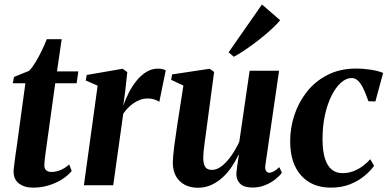

<svg xmlns="http://www.w3.org/2000/svg" viewBox="-20 -850 1778 881"><path d="M194 -183.5Q191 -161 188.5 -143.5Q186 -126 184.8 -113Q183.5 -100 183.5 -90.5Q183.5 -75.5 192.5 -68.2Q201.5 -61 215.5 -61Q238 -61 259.5 -70.5Q281 -80 297.5 -95.5L309 -65.5Q291 -43.5 263.2 -26.2Q235.5 -9 202 1Q168.5 11 131.5 11Q91 11 65.8 -9Q40.5 -29 42.5 -69.5Q43 -74.5 44 -83.5Q45 -92.5 46.8 -106.2Q48.5 -120 51.2 -139.8Q54 -159.5 58 -186.5L96.5 -468H38.5L44.5 -497L113.5 -525Q127.5 -539 143 -564.5Q158.5 -590 172.2 -618.8Q186 -647.5 194.5 -670H263L241.5 -522.5H339.5L331.5 -468H233.5Z M365 0 428 -457 373.5 -480.5 378 -506 543 -534.5 564 -519 554.5 -430.5 545.5 -365Q556 -395 571.2 -425Q586.5 -455 606.8 -480Q627 -505 651.8 -520Q676.5 -535 704.5 -535Q718.5 -535 727.5 -532.2Q736.5 -529.5 740.5 -527L711 -382.5Q707.5 -386.5 692 -392.2Q676.5 -398 657 -398Q639.5 -398 623.2 -392Q607 -386 592.5 -376Q578 -366 566 -353.5Q554 -341 545.5 -328L499.5 0Z M887.5 11.5Q854 11.5 828.5 -1.8Q803 -15 788.2 -40.2Q773.5 -65.5 773 -101Q773 -116.5 775 -138.2Q777 -160 780.2 -184.5Q783.5 -209 787 -232.2Q790.5 -255.5 793 -274L821.5 -457.5L765.5 -483.5L769.5 -508.5L942 -534.5L962.5 -520L931 -284Q928.5 -264 925.2 -240.8Q922 -217.5 919 -195Q916 -172.5 914.2 -154.5Q912.5 -136.5 912.5 -127Q912.5 -107.5 916.5 -95Q920.5 -82.5 929.2 -76.5Q938 -70.5 953 -70.5Q976 -70.5 999.2 -89.2Q1022.5 -108 1043 -137.8Q1063.5 -167.5 1078 -199.5L1125.5 -525.5H1260.5L1197.5 -91.5Q1195.5 -74 1200.8 -65.8Q1206 -57.5 1215.5 -57.5Q1224.5 -57.5 1236 -63.5Q1247.5 -69.5 1261.5 -83L1273.5 -57.5Q1263 -43 1243.2 -27.2Q1223.5 -11.5 1196.8 -0.5Q1170 10.5 1138.5 10.5Q1100.5 10.5 1083 -6Q1065.5 -22.5 1064.5 -49Q1064.5 -53 1065.5 -63.2Q1066.5 -73.5 1068.2 -86.8Q1070 -100 1072.2 -114Q1074.5 -128 1076 -139.5L1074.5 -140Q1061 -111 1042.8 -84Q1024.5 -57 1001 -35.5Q977.5 -14 949.2 -1.2Q921 11.5 887.5 11.5ZM1029 -610 1182 -829.5 1265.5 -757Q1254 -743 1235 -724.8Q1216 -706.5 1192.5 -687Q1169 -667.5 1144 -649Q1119 -630.5 1095.5 -615Q1072 -599.5 1053 -589.5Z M1498.5 11Q1412 11 1362 -44.5Q1312 -100 1311.5 -199.5Q1311 -261.5 1330.5 -321Q1350 -380.5 1388.2 -429Q1426.5 -477.5 1483.5 -506.5Q1540.5 -535.5 1615.5 -535.5Q1644 -535.5 1678.8 -530.5Q1713.5 -525.5 1738 -515.5L1702.5 -384.5L1670.5 -385.5Q1658 -421.5 1646.5 -445Q1635 -468.5 1622.2 -480.2Q1609.5 -492 1593.5 -492Q1569 -492 1545 -471Q1521 -450 1501.8 -412Q1482.5 -374 1471 -322Q1459.5 -270 1460 -207Q1460.5 -155 1471.5 -121.2Q1482.5 -87.5 1502.8 -71.5Q1523 -55.5 1551.5 -55.5Q1578 -55.5 1601.5 -64.5Q1625 -73.5 1644.8 -88.2Q1664.5 -103 1679 -119.5L1696.5 -89Q1680.5 -66.5 1653 -43.5Q1625.5 -20.5 1587 -4.8Q1548.5 11 1498.5 11Z"/></svg>

Font: Merriweather 96pt
Style: Bold Italic
Weight: 700
Italic angle: -7.8°
Version: Version 2.101